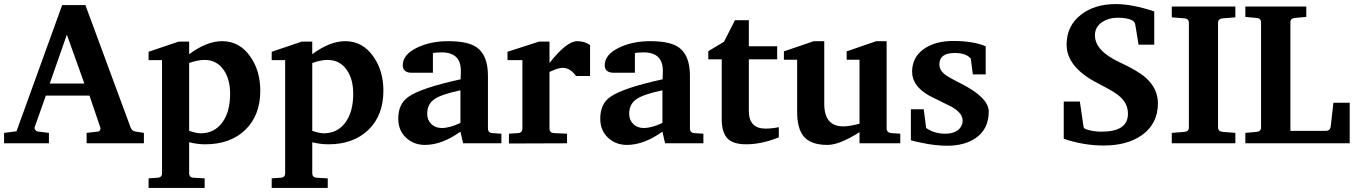

<svg xmlns="http://www.w3.org/2000/svg" viewBox="-20 -703 6652 942"><path d="M686 0H405V-51L464 -58Q468 -59 471 -65Q474 -71 473 -75L419 -234H205L150 -79Q148 -73 153 -66Q158 -59 164 -58L220 -51V0H0V-51L61 -59L285 -678H399L621 -77Q627 -61 643 -58L686 -51ZM394 -293 308 -533 224 -293Z M1257 -258Q1257 -137 1183.5 -66Q1110 5 987 5Q949 5 908 -5V146Q908 168 930 169L984 172V219H709V172L753 169Q775 168 775 146V-408H709V-449L857 -499H908V-437Q994 -501 1070 -501Q1156 -501 1209 -424Q1257 -355 1257 -258ZM1109 -243Q1109 -314 1078 -359Q1044 -409 983 -409Q951 -409 908 -394V-61Q945 -49 964 -49Q1033 -49 1072 -104Q1109 -156 1109 -243Z M1861 -258Q1861 -137 1787.5 -66Q1714 5 1591 5Q1553 5 1512 -5V146Q1512 168 1534 169L1588 172V219H1313V172L1357 169Q1379 168 1379 146V-408H1313V-449L1461 -499H1512V-437Q1598 -501 1674 -501Q1760 -501 1813 -424Q1861 -355 1861 -258ZM1713 -243Q1713 -314 1682 -359Q1648 -409 1587 -409Q1555 -409 1512 -394V-61Q1549 -49 1568 -49Q1637 -49 1676 -104Q1713 -156 1713 -243Z M2440 0H2252L2239 -57Q2148 8 2065 8Q2010 8 1972 -27.5Q1934 -63 1934 -121Q1934 -194 1984 -228Q2044 -271 2240 -314Q2241 -329 2241 -352Q2243 -446 2147 -446Q2116 -446 2104 -442V-346H2001Q1956 -346 1956 -383Q1956 -436 2028 -470Q2093 -501 2179 -501Q2277 -501 2320 -470Q2374 -431 2374 -331V-73Q2374 -51 2396 -50L2440 -47ZM2239 -100V-260Q2144 -240 2110 -215.5Q2076 -191 2076 -145Q2076 -114 2096 -94.5Q2116 -75 2147 -75Q2187 -75 2239 -100Z M2875 -330H2806Q2778 -370 2741 -370Q2722 -370 2697.5 -359.5Q2673 -349 2674 -349Q2674 -350 2676 -352V-73Q2676 -51 2698 -50L2762 -47V0L2477 1V-47L2521 -50Q2543 -51 2543 -73V-408H2470V-449L2625 -499H2676V-394Q2760 -501 2812 -501Q2848 -501 2875 -482Z M3431 0H3243L3230 -57Q3139 8 3056 8Q3001 8 2963 -27.5Q2925 -63 2925 -121Q2925 -194 2975 -228Q3035 -271 3231 -314Q3232 -329 3232 -352Q3234 -446 3138 -446Q3107 -446 3095 -442V-346H2992Q2947 -346 2947 -383Q2947 -436 3019 -470Q3084 -501 3170 -501Q3268 -501 3311 -470Q3365 -431 3365 -331V-73Q3365 -51 3387 -50L3431 -47ZM3230 -100V-260Q3135 -240 3101 -215.5Q3067 -191 3067 -145Q3067 -114 3087 -94.5Q3107 -75 3138 -75Q3178 -75 3230 -100Z M3801 -29Q3716 5 3641 5Q3576 5 3548.5 -24.5Q3521 -54 3521 -118V-412H3455V-452L3532 -498L3586 -604H3654V-476H3793V-412H3654V-159Q3654 -72 3736 -72Q3766 -72 3801 -79Z M4397 0H4197V-55Q4187 -47 4150 -27Q4084 8 4039 8Q3957 8 3922 -35Q3891 -74 3891 -155V-410H3826V-451L3973 -501H4024V-194Q4024 -83 4117 -83Q4142 -83 4176 -91Q4186 -94 4197 -96V-410H4134V-451L4279 -501H4330V-73Q4330 -52 4353 -50L4397 -47Z M4831 -156Q4831 -69 4766 -25Q4712 12 4627 12Q4567 12 4499 -3Q4455 -12 4449 -15V-167H4512L4524 -75Q4564 -47 4617 -47Q4662 -47 4686 -70Q4703 -88 4703 -111Q4703 -149 4647 -180Q4595 -206 4542 -232Q4455 -280 4455 -351Q4455 -421 4511 -461.5Q4567 -502 4656 -502Q4755 -502 4816 -476V-338H4753L4743 -415Q4721 -443 4664 -443Q4589 -443 4589 -388Q4589 -360 4613 -340Q4631 -325 4693 -294Q4831 -224 4831 -156Z M5661 -196Q5661 -95 5581 -39Q5509 11 5395 11Q5298 11 5199 -22V-205H5278L5296 -82Q5297 -73 5308 -69Q5342 -57 5385 -57Q5514 -57 5514 -145Q5514 -197 5470 -233Q5447 -253 5367 -294Q5213 -373 5213 -484Q5213 -577 5285 -632Q5352 -683 5454 -683Q5535 -683 5643 -647V-484H5566L5550 -582Q5548 -596 5535 -603Q5512 -616 5462 -616Q5420 -616 5388 -595Q5352 -571 5352 -530Q5352 -454 5472 -398Q5563 -356 5602 -321Q5661 -268 5661 -196Z M6041 0H5729V-51L5791 -56Q5813 -58 5813 -78V-591Q5813 -611 5791 -613L5729 -618V-671H6041V-618L5979 -613Q5956 -611 5956 -591V-78Q5956 -58 5979 -56L6041 -51Z M6602 0H6090V-51L6145 -56Q6167 -58 6167 -78V-593Q6167 -613 6145 -615L6090 -620V-671H6389V-620L6333 -615Q6311 -613 6311 -593V-61H6485Q6506 -61 6509 -84L6522 -199H6602Z"/></svg>

Font: Apparatus SIL
Style: Bold
Weight: 700
Version: Version 1.0